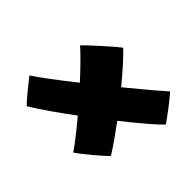

<svg xmlns="http://www.w3.org/2000/svg" viewBox="-102 -720 746 746"><g transform="rotate(45 270.5 -347.0)"><path d="M213 -554.5Q231 -538 258 -508Q285 -478 316 -440.5Q364 -479.5 403 -512.5Q442 -545.5 462 -563.5Q466 -559.5 478 -544.8Q490 -530 503.8 -512Q517.5 -494 528.2 -479.2Q539 -464.5 541 -460.5Q523.5 -442 485 -409.2Q446.5 -376.5 397.5 -337.5Q419.5 -308 439.8 -279Q460 -250 476.5 -224Q470 -216.5 454.8 -202.8Q439.5 -189 421 -173.8Q402.5 -158.5 386.8 -146.2Q371 -134 363.5 -129.5Q348.5 -152 325.2 -181.5Q302 -211 274.5 -243.5Q229 -209.5 185.8 -179.5Q142.5 -149.5 109 -129Q103.5 -133.5 92.2 -146.2Q81 -159 68.2 -174.8Q55.5 -190.5 45.2 -203.5Q35 -216.5 31.5 -221Q55 -236 97.5 -268Q140 -300 190 -339.5Q158 -374.5 130.5 -402.2Q103 -430 88 -442.5Q93.5 -449 111.5 -465.8Q129.5 -482.5 151 -502Q172.5 -521.5 190.2 -536.5Q208 -551.5 213 -554.5Z"/></g></svg>

Font: Grandstander
Style: Bold Italic
Weight: 700
Italic angle: -15°
Designer: Tyler Finck
Foundry: Etcetera Type Co
Version: Version 1.200; ttfautohint (v1.8.3)